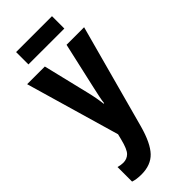

<svg xmlns="http://www.w3.org/2000/svg" viewBox="-300 -759 1044 1044"><g transform="rotate(-45 222.0 -236.5)"><path d="M96 240Q58 240 32 231V119Q53 125 71 125Q99 125 118 106.5Q137 88 152 27L160 -5L3 -547H139L203 -282Q217 -225 222 -178H226Q228 -198 233.5 -223.5Q239 -249 246 -281L306 -547H441L278 53Q250 154 209 197Q168 240 96 240ZM360 -713V-618H84V-713Z"/></g></svg>

Font: Noto Sans ExtraCondensed
Style: Bold
Weight: 700
Width: 2
Designer: Monotype Design Team
Foundry: Monotype Imaging Inc.
Version: Version 2.013; ttfautohint (v1.8.4.7-5d5b)